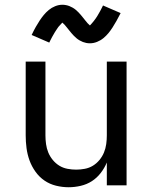

<svg xmlns="http://www.w3.org/2000/svg" viewBox="-20 -779 640 807"><path d="M268 8Q242 8 215.5 1.5Q189 -5 167 -20Q145 -35 129 -57.5Q113 -80 104 -105Q95 -130 91.5 -156.5Q88 -183 88 -210V-520H171V-210Q171 -192 173.5 -173.5Q176 -155 183 -138Q190 -121 202 -106.5Q214 -92 229.5 -82.5Q245 -73 263.5 -69.5Q282 -66 300 -66Q318 -66 336.5 -69.5Q355 -73 370.5 -82.5Q386 -92 398 -106.5Q410 -121 417 -138Q424 -155 426.5 -173.5Q429 -192 429 -210V-520H512V0H429V-96Q419 -72 403 -51.5Q387 -31 366 -17.5Q345 -4 319.5 2Q294 8 268 8ZM358 -597Q350 -597 342.5 -598.5Q335 -600 328.5 -602.5Q322 -605 315 -609Q308 -613 302.5 -617.5Q297 -622 291 -628Q285 -634 280.5 -639.5Q276 -645 271.5 -650.5Q267 -656 261.5 -663Q256 -670 251.5 -675Q247 -680 242 -684Q240 -682 236 -677.5Q232 -673 230 -671Q228 -669 225.5 -666Q223 -663 221 -659.5Q219 -656 216 -652Q213 -648 210.5 -643.5Q208 -639 205 -634Q202 -629 199 -623.5Q196 -618 193 -612Q190 -606 187 -600L113 -632Q122 -651 130.5 -666Q139 -681 147 -693Q155 -705 164 -716Q173 -727 185 -737Q197 -747 212 -753Q227 -759 242 -759Q250 -759 257.5 -757.5Q265 -756 271.5 -753.5Q278 -751 285 -747Q292 -743 297.5 -738.5Q303 -734 309 -728Q315 -722 319.5 -716.5Q324 -711 328.5 -705.5Q333 -700 338.5 -693Q344 -686 348.5 -681Q353 -676 358 -672Q360 -674 364 -678.5Q368 -683 370 -685.5Q372 -688 374.5 -691Q377 -694 379 -697Q381 -700 384 -704Q387 -708 389.5 -712.5Q392 -717 395 -722Q398 -727 401 -732.5Q404 -738 407 -744Q410 -750 413 -756L487 -724Q478 -706 469.5 -691Q461 -676 453 -663.5Q445 -651 436 -640Q427 -629 415 -619Q403 -609 388 -603Q373 -597 358 -597Z"/></svg>

Font: Iosevka Custom Extended
Style: Regular
Weight: 400
Width: 7
Monospace: yes
Designer: Belleve Invis
Foundry: Belleve Invis
Version: Version 11.2.4; ttfautohint (v1.8.4)